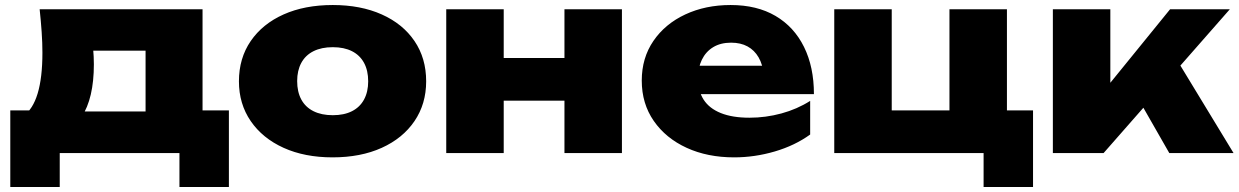

<svg xmlns="http://www.w3.org/2000/svg" viewBox="-20 -610 4935 765"><path d="M892 -170V135H695V0H218V135H21V-170H202L240 -166H655L690 -170ZM138 -573H787V-39H560V-513L665 -408H248L331 -493Q348 -452 351 -417.5Q354 -383 354 -354Q354 -218 305 -144Q256 -70 166 -70L73 -148Q149 -201 149 -400Q149 -439 146 -482.5Q143 -526 138 -573Z M1305 17Q1194 17 1110 -21Q1026 -59 979 -127.5Q932 -196 932 -286Q932 -378 979 -446.5Q1026 -515 1110 -552.5Q1194 -590 1306 -590Q1417 -590 1501 -552.5Q1585 -515 1631.5 -446.5Q1678 -378 1678 -286Q1678 -196 1631.5 -127.5Q1585 -59 1501 -21Q1417 17 1305 17ZM1306 -151Q1351 -151 1382.5 -167Q1414 -183 1430.5 -213.5Q1447 -244 1447 -286Q1447 -329 1430.5 -359.5Q1414 -390 1382.5 -406Q1351 -422 1306 -422Q1261 -422 1229 -406Q1197 -390 1180.5 -359.5Q1164 -329 1164 -287Q1164 -244 1180.5 -213.5Q1197 -183 1229 -167Q1261 -151 1306 -151Z M1758 -573H1987V0H1758ZM2229 -573H2458V0H2229ZM1890 -379H2314V-209H1890Z M2905 17Q2799 17 2716 -21Q2633 -59 2585 -128Q2537 -197 2537 -289Q2537 -379 2583.5 -447Q2630 -515 2710.5 -552.5Q2791 -590 2891 -590Q2996 -590 3070 -546.5Q3144 -503 3183.5 -423Q3223 -343 3223 -235H2724V-348H3091L3024 -310Q3019 -353 3002.5 -381.5Q2986 -410 2958.5 -425Q2931 -440 2893 -440Q2851 -440 2821.5 -422Q2792 -404 2776.5 -372Q2761 -340 2761 -299Q2761 -248 2783.5 -213Q2806 -178 2852 -159.5Q2898 -141 2966 -141Q3031 -141 3093.5 -158Q3156 -175 3208 -208V-74Q3147 -30 3067 -6.5Q2987 17 2905 17Z M3992 -573V-128L3940 -170H4096V135H3899V-51L3941 0H3304V-573H3533V-128L3497 -170H3810L3763 -128V-573Z M4175 0V-573H4404V-176L4338 -199L4642 -573H4880L4377 0ZM4639 0 4480 -278 4655 -395 4895 0Z"/></svg>

Font: Unbounded ExtraBold
Style: Regular
Weight: 800
Designer: Luke Prowse, Jean-Baptiste Morizot, Fátima Lázaro, Florian Runge
Foundry: NaN
Version: Version 1.701;gftools[0.9.28.dev5+ged2979d]